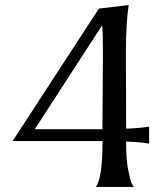

<svg xmlns="http://www.w3.org/2000/svg" viewBox="-20 -741 656 761"><path d="M490 -721Q479 -649 479 -528L480 -231Q534 -233 571 -239V-172Q534 -178 480 -180V-169Q480 -110 488 -68Q496 -26 502.5 -13Q509 0 512 0H360Q386 -38 386 -169V-182H30L372 -707ZM118 -229H386L388 -529Q388 -606 385 -641Z"/></svg>

Font: Coconat
Style: Regular
Weight: 400
Designer: Sara Lavazza
Foundry: Collletttivo
Version: Version 1.000;Glyphs 3.2 (3217)